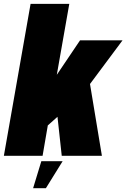

<svg xmlns="http://www.w3.org/2000/svg" viewBox="-49 -805 653 992"><path d="M-29 0H171L198 -157L248 -201.5L270 0H477.5L416 -371L584 -596.5H364.5L244.5 -418.5L309 -785H109ZM122 167.5H188L274.5 28H164.5Z"/></svg>

Font: Anybody Condensed Black
Style: Italic
Weight: 900
Width: 3
Italic angle: -10°
Version: Version 1.113;gftools[0.9.25]